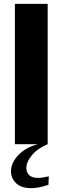

<svg xmlns="http://www.w3.org/2000/svg" viewBox="-20 -748 326 996"><path d="M57.3 -728H227.3V0H57.3ZM142 228Q88.7 228 62.7 201.5Q36.8 175 36.8 140.7Q36.8 95.2 78.7 53Q120.7 10.8 194.5 -4.3L227.3 0Q175 21.8 145.9 56.7Q116.8 91.7 116.8 124Q116.8 146.8 131.8 160.8Q146.8 174.8 176.8 174.8Q189.2 174.8 203.3 172.6Q217.5 170.3 233.2 166.8L231.2 210.7Q205.8 219.3 183.5 223.7Q161.2 228 142 228Z"/></svg>

Font: Murecho Thin
Style: Regular
Weight: 100
Designer: Neil Summerour
Foundry: Positype
Version: Version 1.010